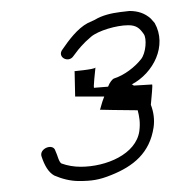

<svg xmlns="http://www.w3.org/2000/svg" viewBox="-20 -400 313 350"><path d="M56 -114C61 -99 68 -86 79 -80C93 -74 108 -70 124 -70C147 -70 161 -72 183 -81C223 -97 253 -121 260 -168C262 -182 260 -196 255 -209C256 -223 259 -247 257 -246L224 -244C222 -245 222 -246 220 -246C260 -267 285 -317 262 -358L255 -366C244 -376 231 -380 216 -380L199 -378C183 -376 166 -372 153 -364L140 -358C121 -348 105 -326 94 -310C83 -296 105 -284 114 -298C120 -306 124 -312 136 -324L146 -333C159 -344 192 -354 214 -354C229 -354 235 -348 242 -338C248 -330 246 -303 237 -292C226 -278 207 -263 188 -257C185 -256 180 -250 177 -242L152 -240C149 -236 154 -274 154 -277C153 -273 108 -270 116 -270L117 -224H170C165 -212 163 -200 162 -200C162 -200 203 -199 231 -199C234 -187 236 -177 234 -161C228 -119 174 -96 127 -96C115 -96 103 -98 92 -102C87 -105 85 -117 81 -125C77 -140 50 -129 56 -114ZM154 -277V-278ZM256 -198Z"/></svg>

Font: FailCity
Style: OBL
Weight: 400
Version: Version 1